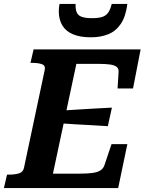

<svg xmlns="http://www.w3.org/2000/svg" viewBox="-48 -963 742 983"><path d="M604 -225 557 0H-28L-12 -69H-1Q28 -69 49.5 -75.5Q71 -82 75 -105L181 -605Q186 -627 167.5 -634Q149 -641 119 -641H108L124 -710H672L633 -510H554L559 -592Q561 -610 550.5 -619.5Q540 -629 517 -632.5Q494 -636 457 -636H343L223 -74H359Q400 -74 425.5 -77.5Q451 -81 466 -90.5Q481 -100 487 -118L523 -225ZM270 -397Q313 -400 355.5 -402.5Q398 -405 440.5 -407.5Q483 -410 525 -412L504 -317Q464 -320 422 -322Q380 -324 338.5 -326.5Q297 -329 256 -332ZM417 -772Q468 -772 507 -788Q546 -804 571 -841.5Q596 -879 604 -943H524Q517 -914 505.5 -898Q494 -882 474.5 -876Q455 -870 423 -870Q389 -870 370 -877Q351 -884 344.5 -900.5Q338 -917 339 -943H257Q255 -934 254 -925Q253 -916 253 -906Q253 -863 271 -833Q289 -803 325.5 -787.5Q362 -772 417 -772Z"/></svg>

Font: Roboto Serif SemiBold
Style: Italic
Weight: 600
Italic angle: -10°
Version: Version 1.007